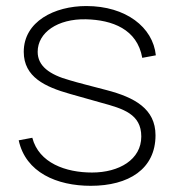

<svg xmlns="http://www.w3.org/2000/svg" viewBox="-20 -598 575 633"><path d="M493.8 -415.6C484.4 -508.3 394.8 -578.1 264.6 -578.1C159.4 -578.1 58.3 -527.1 58.3 -427.1C58.3 -343.8 129.2 -311.5 210.4 -288.5L313.5 -259.4C386.5 -239.6 445.8 -221.9 445.8 -147.9C445.8 -71.9 372.9 -29.2 283.3 -29.2C196.9 -29.2 108.3 -60.4 86.5 -143.8L41.7 -135.4C64.6 -29.2 167.7 14.6 279.2 14.6C404.2 14.6 492.7 -40.6 492.7 -152.1C492.7 -239.6 422.9 -277.1 331.2 -301C276 -315.6 237.5 -325 210.4 -333.3C141.7 -352.1 104.2 -381.2 104.2 -427.1C104.2 -490.6 169.8 -536.5 263.5 -534.4C350 -532.3 432.3 -502.1 449 -407.3Z"/></svg>

Font: Manrope3 Thin
Style: Regular
Weight: 100
Width: 4
Designer: Mikhail Sharanda
Foundry: Mikhail Sharanda
Version: Version 3.000;PS 003.000;hotconv 1.0.88;makeotf.lib2.5.64775